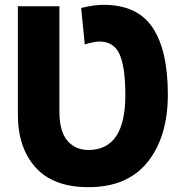

<svg xmlns="http://www.w3.org/2000/svg" viewBox="-20 -740 751 795"><path d="M675 -349Q675 -174 591.5 -69.5Q508 35 346 35Q201 35 127.5 -46.5Q54 -128 54 -266V-714H226V-278Q226 -196 259 -157.5Q292 -119 346 -119Q499 -119 499 -346Q499 -461 475.5 -514.5Q452 -568 391 -568Q370 -568 331 -556L316 -707Q368 -720 409 -720Q549 -720 612 -625.5Q675 -531 675 -349Z"/></svg>

Font: Repo
Style: ExtraBold
Weight: 800
Designer: Stefan Peev
Foundry: Context Ltd
Version: Version 001.000